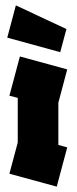

<svg xmlns="http://www.w3.org/2000/svg" viewBox="-20 -694 285 714"><path d="M191 0 15 -48 46 -164V-330L15 -338L54 -484L230 -436L197 -312V-155L230 -146ZM204 -500 7 -554 39 -674 227 -586Z"/></svg>

Font: Blaka
Style: Regular
Weight: 400
Designer: Mohamed Gaber
Foundry: Kief Type Foundry
Version: Version 1.003; ttfautohint (v1.8.4.7-5d5b)